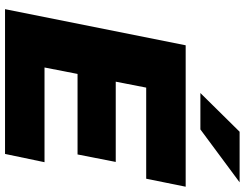

<svg xmlns="http://www.w3.org/2000/svg" viewBox="-122 -826 949 744"><g transform="rotate(90 352.0 -454.5)"><path d="M673 -547H320L297 -429H608L579 -281H267L242 -153H609L577 0H16L156 -700H704ZM341 -757 491 -909H687L482 -757Z"/></g></svg>

Font: My Font
Style: Italic
Weight: 500
Designer: Julieta Ulanovsky
Foundry: Julieta Ulanovsky
Version: ""